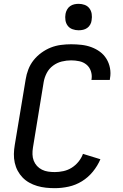

<svg xmlns="http://www.w3.org/2000/svg" viewBox="-20 -974 640 1002"><path d="M266 8Q242 8 219 5.5Q196 3 174 -3.5Q152 -10 132.5 -21Q113 -32 98 -47.5Q83 -63 72.5 -82.5Q62 -102 57 -124.5Q52 -147 52.5 -170.5Q53 -194 57 -217L114 -560Q118 -586 128 -612Q138 -638 155.5 -660Q173 -682 196.5 -699Q220 -716 245.5 -726Q271 -736 298 -739.5Q325 -743 351 -743Q378 -743 405 -740Q432 -737 456.5 -728Q481 -719 501.5 -704Q522 -689 535.5 -667Q549 -645 554 -618.5Q559 -592 554 -565Q554 -563 553.5 -561Q553 -559 553 -557H457Q457 -558 457.5 -559Q458 -560 458 -562Q461 -583 454 -603.5Q447 -624 431 -637Q415 -650 394 -654.5Q373 -659 351 -659Q327 -659 302.5 -653Q278 -647 257 -631.5Q236 -616 224 -593Q212 -570 208 -546L152 -204Q149 -186 149.5 -168.5Q150 -151 156 -135.5Q162 -120 173 -108Q184 -96 199 -88.5Q214 -81 231 -78.5Q248 -76 266 -76Q288 -76 311 -81Q334 -86 354 -98.5Q374 -111 389.5 -130Q405 -149 413 -171L504 -143Q489 -108 464.5 -78Q440 -48 407.5 -28Q375 -8 338.5 0Q302 8 266 8ZM390 -816Q374 -816 358.5 -821.5Q343 -827 333.5 -839.5Q324 -852 321.5 -868.5Q319 -885 322 -902Q324 -913 330 -924Q336 -935 346 -942Q356 -949 367.5 -951.5Q379 -954 390 -954Q407 -954 422 -948.5Q437 -943 446.5 -930.5Q456 -918 458.5 -901.5Q461 -885 458 -868Q457 -857 451 -846Q445 -835 435 -828Q425 -821 413.5 -818.5Q402 -816 390 -816Z"/></svg>

Font: Iosevka Curly Medium Extended
Style: Italic
Weight: 500
Width: 7
Italic angle: -9°
Monospace: yes
Designer: Belleve Invis
Foundry: Belleve Invis
Version: Version 11.1.0; ttfautohint (v1.8.3)